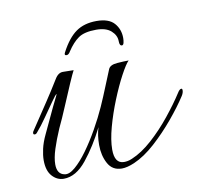

<svg xmlns="http://www.w3.org/2000/svg" viewBox="-56 -475 570 540"><g transform="rotate(-10 228.5 -204.5)"><path d="M252 -415Q287 -415 302.5 -397.5Q318 -380 318 -355Q318 -348 316.5 -341.5Q315 -335 311 -335Q304 -335 304 -348Q304 -365 289.5 -378Q275 -391 247 -391Q213 -391 196 -379Q179 -367 164 -344Q159 -335 153 -335Q145 -335 150 -344Q170 -382 193.5 -398.5Q217 -415 252 -415ZM85 6Q66 6 52 -9.5Q38 -25 38 -55Q38 -69 42 -87Q46 -105 56 -126Q79 -176 90 -198.5Q101 -221 104 -227Q107 -233 105 -232Q103 -231 90.5 -213.5Q78 -196 62.5 -173.5Q47 -151 33 -135Q30 -131 26 -131Q22 -131 22 -135Q22 -139 26 -144Q54 -186 73 -214.5Q92 -243 111 -274Q121 -291 135 -290.5Q149 -290 165 -290Q161 -283 149 -255.5Q137 -228 123 -194.5Q109 -161 97 -136Q84 -106 76 -81Q68 -56 68 -38Q68 -10 89 -6Q102 -3 119.5 -18Q137 -33 155.5 -58.5Q174 -84 191.5 -115Q209 -146 222 -175Q234 -202 245 -229.5Q256 -257 264 -276Q269 -287 289 -288.5Q309 -290 322 -290Q313 -281 298 -253Q283 -225 268 -188Q253 -151 243 -114.5Q233 -78 233 -51Q233 -11 260 -11Q265 -11 270.5 -12Q276 -13 283 -16Q312 -28 342 -55Q372 -82 398.5 -115Q425 -148 443 -176Q449 -186 454 -186Q457 -186 457 -181Q457 -174 452 -166Q434 -138 406.5 -105Q379 -72 348 -44Q317 -16 287 -3Q266 6 251 6Q224 6 211.5 -17Q199 -40 199 -70Q199 -98 206 -120Q181 -70 150.5 -32Q120 6 85 6Z"/></g></svg>

Font: Gwendolyn
Style: Regular
Weight: 400
Designer: Robert E. Leuschke
Foundry: Robert E. Leuschke
Version: Version 1.010; ttfautohint (v1.8.3)